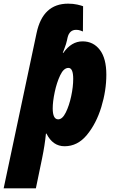

<svg xmlns="http://www.w3.org/2000/svg" viewBox="-73 -789 624 1049"><path d="M215 -197Q215 -234 226 -286Q237 -338 256 -378Q275 -418 301 -418Q327 -418 327 -358Q327 -315 316 -263.5Q305 -212 286.5 -174.5Q268 -137 245 -137Q215 -137 215 -197ZM123 240 157 76Q172 3 178 -59H181Q215 10 280 10Q351 10 402 -52Q453 -114 480.5 -204Q508 -294 508 -381Q508 -470 472.5 -516.5Q437 -563 378 -563Q317 -563 273 -500H270Q274 -512 281 -529.5Q288 -547 293 -569L296 -583Q306 -626 343 -626Q356 -626 365.5 -622.5Q375 -619 380 -617L381 -755Q371 -759 349 -764Q327 -769 299 -769Q161 -769 127 -609L-53 240Z"/></svg>

Font: Noto Sans Display SemiCondensed Black
Style: Italic
Weight: 900
Width: 4
Designer: Monotype Design team
Foundry: Monotype Imaging Inc.
Version: 1.000